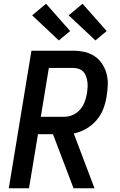

<svg xmlns="http://www.w3.org/2000/svg" viewBox="-20 -1006 640 1026"><path d="M485 0H373L263 -289H183L135 0H27L148 -735H371Q402 -735 431.5 -728.5Q461 -722 485 -706Q509 -690 525 -666Q541 -642 549 -613.5Q557 -585 556 -554.5Q555 -524 550 -493Q545 -459 532.5 -425.5Q520 -392 496 -364Q472 -336 440 -317.5Q408 -299 374 -293ZM198 -382H324Q347 -382 369.5 -392Q392 -402 408 -420.5Q424 -439 432.5 -462Q441 -485 445 -508Q447 -523 448 -538.5Q449 -554 447 -569Q445 -584 440 -598Q435 -612 425.5 -622.5Q416 -633 401.5 -638Q387 -643 371 -643H241ZM490 -790 347 -924 421 -986 550 -840ZM294 -790 152 -924 226 -986 355 -840Z"/></svg>

Font: Iosevka Semibold Extended
Style: Italic
Weight: 600
Width: 7
Italic angle: -9°
Monospace: yes
Designer: Belleve Invis
Foundry: Belleve Invis
Version: Version 32.5.0; ttfautohint (v1.8.4)